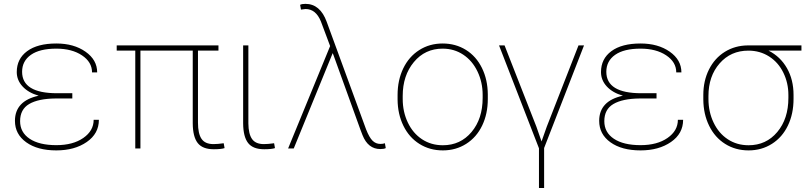

<svg xmlns="http://www.w3.org/2000/svg" viewBox="-20 -761 4127 984"><path d="M56.6 -141.6Q56.6 -244.1 178.2 -270.5Q125.5 -285.6 95.7 -317.9Q65.9 -350.1 65.9 -391.6Q65.9 -459.5 119.1 -498.8Q172.4 -538.1 268.6 -538.1Q358.4 -538.1 418.2 -496.1Q478 -454.1 478 -390.1H451.7Q451.7 -442.9 400.1 -477.3Q348.6 -511.7 268.6 -511.7Q183.6 -511.7 138.4 -480Q93.3 -448.2 93.3 -393.1Q93.3 -283.2 272.5 -283.2H350.6V-256.3H264.2Q176.3 -255.4 129.6 -228Q83 -200.7 83 -140.1Q83 -82.5 132.1 -49.8Q181.2 -17.1 268.6 -17.1Q354 -17.1 407 -54Q460 -90.8 460 -147H486.8Q486.8 -76.2 424.6 -33.2Q362.3 9.8 268.6 9.8Q172.4 9.8 114.5 -31.7Q56.6 -73.2 56.6 -141.6Z M1099.6 -501.5H994.6V-132.3Q994.6 -76.2 1012.9 -49.3Q1031.2 -22.5 1074.2 -22.5Q1095.7 -22.5 1126.5 -26.9L1130.9 -2Q1114.7 3.9 1075.7 3.9Q1018.1 3.9 993.2 -28.1Q968.3 -60.1 967.8 -128.9V-501.5H699.7V0H673.3V-501.5H578.1V-528.3H1099.6Z M1252.9 -528.3V-128.4Q1253.4 -74.7 1271.7 -48.6Q1290 -22.5 1332.5 -22.5Q1354 -22.5 1384.8 -26.9L1389.2 -2Q1373 3.9 1334 3.9Q1276.4 3.9 1251.5 -28.1Q1226.6 -60.1 1226.1 -128.9V-528.3Z M1545.4 -741.2Q1620.6 -741.2 1654.3 -649.4L1856 -98.6Q1872.6 -56.2 1889.4 -39.8Q1906.2 -23.4 1929.2 -23.4Q1943.4 -23.4 1952.6 -26.9L1957 -2Q1948.2 2.9 1929.2 2.9Q1866.2 2.9 1837.9 -68.4L1826.7 -97.7L1689.5 -477.5L1685.1 -488.8L1485.4 0H1456.5L1671.9 -524.9L1624.5 -651.4Q1598.6 -714.8 1545.9 -714.8L1522.5 -711.9L1518.1 -736.3Q1526.9 -741.2 1545.4 -741.2Z M2017.6 -274.4Q2017.6 -350.1 2046.6 -410.4Q2075.7 -470.7 2128.7 -504.4Q2181.6 -538.1 2248.5 -538.1Q2314.9 -538.1 2367.7 -505.4Q2420.4 -472.7 2450 -412.6Q2479.5 -352.5 2480 -277.3V-253.9Q2480 -177.7 2451.2 -117.7Q2422.4 -57.6 2369.4 -23.9Q2316.4 9.8 2249.5 9.8Q2182.6 9.8 2129.6 -23.4Q2076.7 -56.6 2047.4 -116.5Q2018.1 -176.3 2017.6 -251ZM2043.9 -253.9Q2043.9 -188 2070.1 -133.1Q2096.2 -78.1 2142.8 -47.4Q2189.5 -16.6 2249.5 -16.6Q2339.8 -16.6 2396.7 -84.5Q2453.6 -152.3 2453.6 -259.3V-274.4Q2453.6 -339.4 2427.2 -394.5Q2400.9 -449.7 2354.2 -480.7Q2307.6 -511.7 2248.5 -511.7Q2158.2 -511.7 2101.1 -442.9Q2043.9 -374 2043.9 -269.5Z M2944.8 -528.3H2973.1L2768.6 -2.4V202.6H2742.2V-1L2537.6 -528.3H2565.9L2729 -111.8L2755.4 -36.1L2782.2 -111.8Z M3050.8 -141.6Q3050.8 -244.1 3172.4 -270.5Q3119.6 -285.6 3089.8 -317.9Q3060.1 -350.1 3060.1 -391.6Q3060.1 -459.5 3113.3 -498.8Q3166.5 -538.1 3262.7 -538.1Q3352.5 -538.1 3412.4 -496.1Q3472.2 -454.1 3472.2 -390.1H3445.8Q3445.8 -442.9 3394.3 -477.3Q3342.8 -511.7 3262.7 -511.7Q3177.7 -511.7 3132.6 -480Q3087.4 -448.2 3087.4 -393.1Q3087.4 -283.2 3266.6 -283.2H3344.7V-256.3H3258.3Q3170.4 -255.4 3123.8 -228Q3077.1 -200.7 3077.1 -140.1Q3077.1 -82.5 3126.2 -49.8Q3175.3 -17.1 3262.7 -17.1Q3348.1 -17.1 3401.1 -54Q3454.1 -90.8 3454.1 -147H3481Q3481 -76.2 3418.7 -33.2Q3356.4 9.8 3262.7 9.8Q3166.5 9.8 3108.6 -31.7Q3050.8 -73.2 3050.8 -141.6Z M4087.4 -501.5H3918.9Q3979.5 -470.7 4013.2 -411.6Q4046.9 -352.5 4046.9 -274.4V-254.4Q4046.9 -177.7 4018.1 -117.7Q3989.3 -57.6 3936.3 -23.9Q3883.3 9.8 3816.4 9.8Q3749.5 9.8 3696.5 -23.4Q3643.6 -56.6 3614.3 -116.5Q3585 -176.3 3584.5 -251V-274.4Q3584.5 -346.7 3613.5 -404.8Q3642.6 -462.9 3694.8 -495.4Q3747.1 -527.8 3812.5 -528.3H4087.4ZM3610.8 -253.9Q3610.8 -188 3637 -133.1Q3663.1 -78.1 3709.7 -47.4Q3756.3 -16.6 3816.4 -16.6Q3906.7 -16.6 3963.6 -84.5Q4020.5 -152.3 4020.5 -259.3V-274.4Q4020.5 -335.9 3994.6 -388.7Q3968.8 -441.4 3921.9 -471.4Q3875 -501.5 3815.4 -501.5Q3725.1 -501.5 3668 -436Q3610.8 -370.6 3610.8 -269Z"/></svg>

Font: Roboto Thin
Style: Regular
Weight: 250
Designer: Google
Version: Version 2.134; 2016